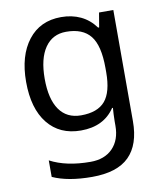

<svg xmlns="http://www.w3.org/2000/svg" viewBox="-87 -617 788 927"><g transform="rotate(-10 307.5 -153.0)"><path d="M275 -546Q328 -546 370.5 -526Q413 -506 443 -465H448L460 -536H530V9Q530 124 471.5 182Q413 240 290 240Q172 240 97 206V125Q176 167 295 167Q364 167 403.5 126.5Q443 86 443 16V-5Q443 -17 444 -39.5Q445 -62 446 -71H442Q388 10 276 10Q172 10 113.5 -63Q55 -136 55 -267Q55 -395 113.5 -470.5Q172 -546 275 -546ZM287 -472Q220 -472 183 -418.5Q146 -365 146 -266Q146 -167 182.5 -114.5Q219 -62 289 -62Q370 -62 407 -105.5Q444 -149 444 -246V-267Q444 -377 406 -424.5Q368 -472 287 -472Z"/></g></svg>

Font: Noto Sans Lydian
Style: Regular
Weight: 400
Designer: Monotype Design Team
Foundry: Monotype Imaging Inc.
Version: Version 2.002; ttfautohint (v1.8.4.7-5d5b)